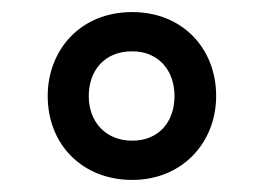

<svg xmlns="http://www.w3.org/2000/svg" viewBox="-20 -578 436 318"><path d="M199 -280C282 -280 338 -342 338 -419C338 -498 282 -558 199 -558C112 -558 59 -494 59 -419C59 -338 117 -280 199 -280ZM199 -345C156 -345 127 -375 127 -419C127 -460 152 -493 199 -493C242 -493 269 -462 269 -419C269 -375 242 -345 199 -345Z"/></svg>

Font: Noto Sans Devanagari SemiCondensed
Style: Regular
Weight: 400
Width: 4
Designer: Jelle Bosma - Monotype Design Team
Foundry: Monotype Imaging Inc.
Version: Version 2.004